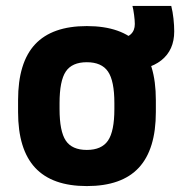

<svg xmlns="http://www.w3.org/2000/svg" viewBox="-20 -618 608 648"><path d="M273 10Q156 10 98.5 -52Q41 -114 41 -240V-280Q41 -407 98.5 -468.5Q156 -530 273 -530Q391 -530 448.5 -468.5Q506 -407 506 -280V-240Q506 -114 448.5 -52Q391 10 273 10ZM273 -112Q323 -112 344.5 -143.5Q366 -175 366 -250V-270Q366 -345 344.5 -376.5Q323 -408 273 -408Q223 -408 202 -376.5Q181 -345 181 -270V-250Q181 -175 202 -143.5Q223 -112 273 -112ZM401 -380Q383 -380 363 -386L356 -490H383Q408 -490 421.5 -502.5Q435 -515 435 -537Q435 -549 432.5 -568Q430 -587 427 -598H558Q563 -578 565.5 -555Q568 -532 568 -512Q568 -449 524.5 -414.5Q481 -380 401 -380Z"/></svg>

Font: M PLUS Code Latin SemiExpanded
Style: Bold
Weight: 700
Width: 6
Designer: Coji Morishita
Foundry: UNDERFOREST DESIGN
Version: Version 1.002; ttfautohint (v1.8.3)